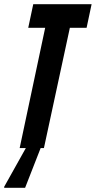

<svg xmlns="http://www.w3.org/2000/svg" viewBox="-56 -708 458 918"><path d="M38 0 160 -575H79L103 -688H382L358 -575H278L154 0ZM-36 190V185L77 -17H143V-12L64 190Z"/></svg>

Font: Saira UltraCondensed ExtraBold
Style: Italic
Weight: 800
Width: 1
Italic angle: -12°
Designer: Hector Gatti with collaboration of the Omnibus-Type team
Foundry: Omnibus-Type
Version: Version 1.101